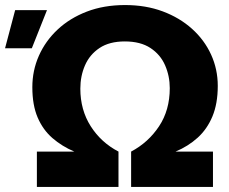

<svg xmlns="http://www.w3.org/2000/svg" viewBox="-95 -740 905 760"><path d="M51 -140H199Q150 -161 112.5 -193.5Q75 -226 54 -275Q33 -324 33 -395Q33 -461 59 -519.5Q85 -578 133 -623Q181 -668 248.5 -694Q316 -720 400 -720Q482 -720 549 -695Q616 -670 665 -626Q714 -582 740.5 -524Q767 -466 767 -400Q767 -330 746 -279.5Q725 -229 687.5 -195Q650 -161 600 -140H748V0H424V-140Q492 -176 534.5 -240Q577 -304 577 -391Q577 -439 558.5 -481.5Q540 -524 500.5 -550Q461 -576 399 -576Q338 -576 299 -550Q260 -524 241.5 -481.5Q223 -439 223 -389Q223 -305 264 -240.5Q305 -176 374 -140V0H51ZM-35 -700H91L31 -549H-75Z"/></svg>

Font: Moderustic ExtraBold
Style: Regular
Weight: 800
Designer: Tural Alisoy
Foundry: TAFT Foundry
Version: Version 2.120